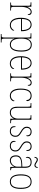

<svg xmlns="http://www.w3.org/2000/svg" viewBox="1926 -2666 980 4872"><g transform="rotate(90 2416.0 -230.0)"><path d="M44 0H247V-20H221C160 -20 154 -24 154 -97V-280C154 -398 203 -519 278 -519C323 -519 339 -493 339 -443C353 -443 360 -459 360 -479C360 -515 332 -544 283 -544C211 -544 176 -482 155 -428H153L150 -536H39V-516H51C121 -516 126 -512 126 -441V-97C126 -24 119 -20 59 -20H44Z M617 10C708 10 757 -49 757 -82C757 -93 753 -98 748 -102C727 -55 687 -15 617 -15C522 -15 459 -101 460 -274H772V-290C772 -447 711 -542 608 -542C495 -542 431 -451 431 -262C431 -87 503 10 617 10ZM744 -298H461C467 -432 508 -517 607 -517C698 -517 742 -428 744 -298Z M844 240H1058V220H1027C967 220 960 215 960 143V13C960 -50 958 -88 958 -108H960C985 -33 1035 10 1114 10C1221 10 1289 -80 1289 -279C1289 -463 1233 -546 1112 -546C1031 -546 985 -496 963 -434H959L957 -536H824V-516H857C929 -516 932 -511 932 -442V143C932 215 926 220 865 220H844ZM1116 -15C1000 -15 960 -119 960 -278C960 -422 1004 -521 1113 -521C1219 -521 1261 -439 1261 -276C1261 -111 1212 -15 1116 -15Z M1592 10C1683 10 1732 -49 1732 -82C1732 -93 1728 -98 1723 -102C1702 -55 1662 -15 1592 -15C1497 -15 1434 -101 1435 -274H1747V-290C1747 -447 1686 -542 1583 -542C1470 -542 1406 -451 1406 -262C1406 -87 1478 10 1592 10ZM1719 -298H1436C1442 -432 1483 -517 1582 -517C1673 -517 1717 -428 1719 -298Z M1841 0H2044V-20H2018C1957 -20 1951 -24 1951 -97V-280C1951 -398 2000 -519 2075 -519C2120 -519 2136 -493 2136 -443C2150 -443 2157 -459 2157 -479C2157 -515 2129 -544 2080 -544C2008 -544 1973 -482 1952 -428H1950L1947 -536H1836V-516H1848C1918 -516 1923 -512 1923 -441V-97C1923 -24 1916 -20 1856 -20H1841Z M2408 10C2498 10 2548 -50 2548 -85C2548 -98 2545 -106 2540 -113C2520 -62 2483 -16 2408 -15C2322 -14 2256 -97 2256 -264C2256 -456 2317 -517 2407 -517C2485 -517 2520 -469 2520 -406C2533 -407 2545 -416 2545 -434C2545 -492 2495 -542 2409 -542C2303 -542 2228 -476 2228 -263C2228 -70 2307 10 2408 10Z M2838 10C2917 10 2962 -34 2987 -86H2991L2994 0H3107V-20H3086C3024 -20 3018 -25 3018 -97V-536H2903V-516H2915C2987 -516 2990 -511 2990 -436V-202C2990 -104 2940 -15 2839 -15C2744 -15 2716 -80 2716 -182V-536H2595V-516H2613C2683 -516 2688 -512 2688 -442V-184C2688 -49 2739 10 2838 10Z M3313 10C3396 10 3452 -45 3452 -129C3452 -189 3432 -231 3339 -283C3264 -325 3224 -361 3224 -421C3224 -475 3254 -517 3321 -517C3384 -517 3418 -486 3418 -405C3433 -405 3439 -420 3439 -447C3439 -495 3402 -542 3323 -542C3244 -542 3196 -493 3196 -422C3196 -351 3229 -316 3332 -255C3410 -211 3424 -178 3424 -131C3424 -63 3385 -15 3313 -15C3230 -15 3203 -61 3203 -138C3189 -138 3182 -124 3182 -94C3182 -50 3212 10 3313 10Z M3685 10C3768 10 3824 -45 3824 -129C3824 -189 3804 -231 3711 -283C3636 -325 3596 -361 3596 -421C3596 -475 3626 -517 3693 -517C3756 -517 3790 -486 3790 -405C3805 -405 3811 -420 3811 -447C3811 -495 3774 -542 3695 -542C3616 -542 3568 -493 3568 -422C3568 -351 3601 -316 3704 -255C3782 -211 3796 -178 3796 -131C3796 -63 3757 -15 3685 -15C3602 -15 3575 -61 3575 -138C3561 -138 3554 -124 3554 -94C3554 -50 3584 10 3685 10Z M4174 -614C4225 -614 4238 -656 4242 -695H4219C4215 -667 4207 -641 4173 -641C4125 -641 4091 -700 4030 -700C3977 -700 3964 -652 3960 -616H3983C3986 -644 3994 -673 4029 -673C4076 -673 4115 -614 4174 -614ZM4052 10C4140 10 4186 -51 4210 -99H4212L4217 0H4298V-20H4293C4245 -20 4238 -33 4238 -107V-379C4238 -486 4197 -542 4094 -542C3994 -542 3960 -487 3960 -440C3960 -410 3967 -395 3981 -395C3981 -475 4008 -517 4094 -517C4189 -517 4210 -464 4210 -371V-306L4135 -303C3989 -297 3922 -251 3922 -146C3922 -40 3977 10 4052 10ZM4055 -15C3980 -15 3950 -74 3950 -145C3950 -226 3995 -275 4133 -280L4210 -283V-178C4210 -100 4144 -15 4055 -15Z M4588 10C4709 10 4773 -77 4773 -267C4773 -455 4711 -542 4592 -542C4466 -542 4404 -453 4404 -267C4404 -78 4473 10 4588 10ZM4588 -15C4480 -15 4432 -106 4432 -267C4432 -433 4477 -517 4591 -517C4700 -517 4745 -437 4745 -267C4745 -111 4704 -15 4588 -15Z"/></g></svg>

Font: Noto Serif Armenian SemiCondensed Thin
Style: Regular
Weight: 100
Width: 4
Designer: Monotype Design Team
Foundry: Monotype Imaging Inc.
Version: Version 2.008